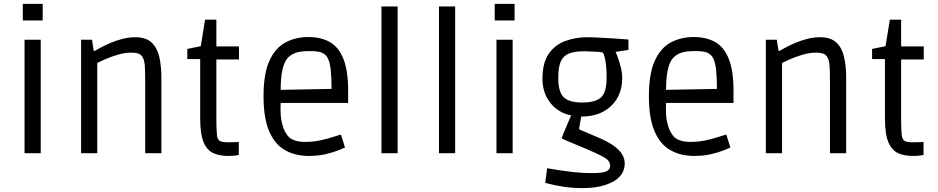

<svg xmlns="http://www.w3.org/2000/svg" viewBox="-20 -786 4813 985"><path d="M97 -681V-766H199V-681ZM106 0V-582H189V0Z M396 0V-582H452L461 -525H466Q475 -530 496 -541.5Q517 -553 546 -565.5Q575 -578 608 -586.5Q641 -595 674 -595Q729 -595 758 -567.5Q787 -540 797.5 -493Q808 -446 808 -387V0H725V-358Q725 -417 723 -448Q721 -479 710 -495Q702 -508 687 -512Q672 -516 655 -516Q619 -516 581.5 -504.5Q544 -493 516 -480.5Q488 -468 479 -463V0Z M1149 14Q1106 14 1074 -0.5Q1042 -15 1024.5 -56.5Q1007 -98 1007 -180V-483H941V-535L1010 -549L1032 -685H1090V-548H1206V-481H1090V-174Q1090 -119 1093 -94Q1096 -69 1108.5 -62.5Q1121 -56 1151 -56Q1175 -56 1190 -57Q1205 -58 1205 -58V9Q1205 9 1190 11.5Q1175 14 1149 14Z M1564 14Q1495 14 1442.5 -15.5Q1390 -45 1361 -112.5Q1332 -180 1332 -292Q1332 -409 1362.5 -475Q1393 -541 1445 -568.5Q1497 -596 1562 -596Q1627 -596 1672.5 -570Q1718 -544 1742 -483.5Q1766 -423 1766 -321V-258H1420Q1417 -197 1425 -161.5Q1433 -126 1444 -107.5Q1455 -89 1463 -82Q1490 -58 1546 -58Q1585 -58 1621 -65.5Q1657 -73 1685.5 -82.5Q1714 -92 1729 -96L1750 -29Q1741 -25 1715 -14.5Q1689 -4 1650.5 5Q1612 14 1564 14ZM1452 -484Q1420 -441 1420 -325L1681 -330Q1681 -388 1676.5 -429.5Q1672 -471 1658 -494Q1651 -505 1634 -514.5Q1617 -524 1568 -524Q1517 -524 1491.5 -513Q1466 -502 1452 -484Z M1937 0V-753H2020V0Z M2232 0V-753H2315V0Z M2518 -681V-766H2620V-681ZM2527 0V-582H2610V0Z M2969 179Q2916 179 2872 172Q2828 165 2802.5 158.5Q2777 152 2777 152L2787 77Q2843 87 2902 94.5Q2961 102 3016 102Q3072 102 3091 93Q3110 84 3110 65Q3110 50 3101 38.5Q3092 27 3064.5 13Q3037 -1 2983 -24Q2926 -48 2900.5 -58.5Q2875 -69 2868.5 -72.5Q2862 -76 2862 -79Q2862 -80 2870.5 -101Q2879 -122 2890.5 -148.5Q2902 -175 2910 -194Q2844 -207 2803.5 -258Q2763 -309 2763 -382Q2763 -464 2795 -510Q2827 -556 2879.5 -575.5Q2932 -595 2993 -595Q3019 -595 3054.5 -593Q3090 -591 3124 -589Q3158 -587 3181 -585Q3204 -583 3204 -583V-530L3138 -520Q3138 -521 3146.5 -499.5Q3155 -478 3163.5 -446.5Q3172 -415 3172 -385Q3172 -328 3147 -283.5Q3122 -239 3075 -213.5Q3028 -188 2962 -188Q2959 -172 2955 -150.5Q2951 -129 2951 -125Q2951 -123 2957.5 -119.5Q2964 -116 2983.5 -108.5Q3003 -101 3041 -84Q3099 -60 3130 -37Q3161 -14 3173 8Q3185 30 3185 52Q3185 113 3125 146Q3065 179 2969 179ZM2967 -260Q3034 -260 3063 -286Q3092 -312 3092 -387Q3092 -444 3085 -478.5Q3078 -513 3072 -516Q3070 -518 3055 -519.5Q3040 -521 3022 -521.5Q3004 -522 2990.5 -522.5Q2977 -523 2977 -523Q2930 -523 2900.5 -512Q2871 -501 2857.5 -472Q2844 -443 2844 -387Q2844 -313 2872.5 -286.5Q2901 -260 2967 -260Z M3541 14Q3472 14 3419.5 -15.5Q3367 -45 3338 -112.5Q3309 -180 3309 -292Q3309 -409 3339.5 -475Q3370 -541 3422 -568.5Q3474 -596 3539 -596Q3604 -596 3649.5 -570Q3695 -544 3719 -483.5Q3743 -423 3743 -321V-258H3397Q3394 -197 3402 -161.5Q3410 -126 3421 -107.5Q3432 -89 3440 -82Q3467 -58 3523 -58Q3562 -58 3598 -65.5Q3634 -73 3662.5 -82.5Q3691 -92 3706 -96L3727 -29Q3718 -25 3692 -14.5Q3666 -4 3627.5 5Q3589 14 3541 14ZM3429 -484Q3397 -441 3397 -325L3658 -330Q3658 -388 3653.5 -429.5Q3649 -471 3635 -494Q3628 -505 3611 -514.5Q3594 -524 3545 -524Q3494 -524 3468.5 -513Q3443 -502 3429 -484Z M3909 0V-582H3965L3974 -525H3979Q3988 -530 4009 -541.5Q4030 -553 4059 -565.5Q4088 -578 4121 -586.5Q4154 -595 4187 -595Q4242 -595 4271 -567.5Q4300 -540 4310.5 -493Q4321 -446 4321 -387V0H4238V-358Q4238 -417 4236 -448Q4234 -479 4223 -495Q4215 -508 4200 -512Q4185 -516 4168 -516Q4132 -516 4094.5 -504.5Q4057 -493 4029 -480.5Q4001 -468 3992 -463V0Z M4662 14Q4619 14 4587 -0.5Q4555 -15 4537.5 -56.5Q4520 -98 4520 -180V-483H4454V-535L4523 -549L4545 -685H4603V-548H4719V-481H4603V-174Q4603 -119 4606 -94Q4609 -69 4621.5 -62.5Q4634 -56 4664 -56Q4688 -56 4703 -57Q4718 -58 4718 -58V9Q4718 9 4703 11.5Q4688 14 4662 14Z"/></svg>

Font: Ruda
Style: Regular
Weight: 400
Designer: Mariela Monsalve and Angelina Sanchez
Foundry: Mariela Monsalve and Angelina Sanchez
Version: Version 2.000